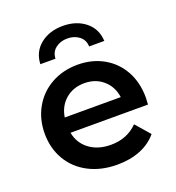

<svg xmlns="http://www.w3.org/2000/svg" viewBox="-137 -860 895 976"><g transform="rotate(-20 311.0 -372.0)"><path d="M582 -227H163Q174 -168 220.5 -133.5Q267 -99 336 -99Q424 -99 481 -157L548 -80Q512 -37 457 -15Q402 7 333 7Q245 7 178 -28Q111 -63 74.5 -125.5Q38 -188 38 -267Q38 -345 73.5 -407.5Q109 -470 172 -505Q235 -540 314 -540Q392 -540 453.5 -505.5Q515 -471 549.5 -408.5Q584 -346 584 -264Q584 -251 582 -227ZM162 -310H465Q457 -368 416 -404Q375 -440 314 -440Q254 -440 212.5 -404.5Q171 -369 162 -310ZM311 -751Q384 -751 432.5 -712Q481 -673 484 -607H402Q401 -642 375 -662.5Q349 -683 311 -683Q273 -683 247 -662.5Q221 -642 220 -607H138Q141 -673 189.5 -712Q238 -751 311 -751Z"/></g></svg>

Font: mBank SemiBold
Style: Regular
Weight: 600
Designer: Julieta Ulanovsky
Foundry: Julieta Ulanovsky
Version: Version 7.200